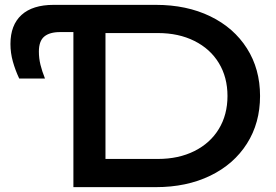

<svg xmlns="http://www.w3.org/2000/svg" viewBox="-20 -770 1134 790"><path d="M1050 -375Q1050 -264 996 -179Q942 -94 845 -47Q748 0 621 0H282V-685L322 -638H227Q184 -638 162 -619.5Q140 -601 140 -558Q140 -530 146.5 -503.5Q153 -477 165 -447H59Q43 -481 33 -516.5Q23 -552 23 -589Q23 -667 68.5 -708.5Q114 -750 201 -750H621Q748 -750 845 -703Q942 -656 996 -571Q1050 -486 1050 -375ZM341 -116H630Q715 -116 780 -148.5Q845 -181 880.5 -239.5Q916 -298 916 -375Q916 -452 880.5 -510.5Q845 -569 780 -601.5Q715 -634 630 -634H369L414 -685V-46Z"/></svg>

Font: Unbounded Variable
Style: Regular
Weight: 400
Designer: Luke Prowse, Jean-Baptiste Morizot, Fátima Lázaro, Florian Runge
Foundry: NaN
Version: Version 1.600;FEAKit 1.0